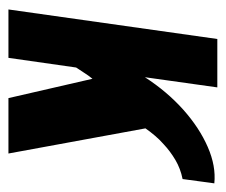

<svg xmlns="http://www.w3.org/2000/svg" viewBox="-60 -475 535 455"><g transform="rotate(90 207.5 -247.5)"><path d="M2.4 0 72.4 -495H187.1L163 -323.4Q196.9 -375.8 239.8 -414.2Q282.8 -452.5 328.2 -472.3Q373.5 -492.1 414.5 -487.9L404.3 -412.7Q379.7 -407.8 359 -395.6Q338.4 -383.4 321.9 -367.9Q311 -358.4 301.9 -347.6Q292.7 -336.8 284.2 -324.7L343.8 0H212.5L166.7 -199.1Q158.9 -189.7 151.9 -178.5Q144.9 -167.3 140 -160.4L117.1 0Z"/></g></svg>

Font: Alumni Sans Thin
Style: Italic
Weight: 100
Italic angle: -8°
Designer: Robert E. Leuschke
Foundry: Robert E. Leuschke
Version: Version 1.016